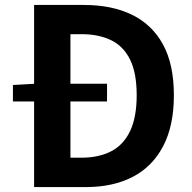

<svg xmlns="http://www.w3.org/2000/svg" viewBox="-20 -761 782 781"><path d="M32.6 -348.2V-415.2L120.7 -420.3H415.4V-348.2ZM118.7 0V-740.8H321.7Q435.3 -740.8 517.1 -700.9Q598.8 -661 643.1 -580Q687.3 -499 687.3 -373.6Q687.3 -249.2 643.4 -165.9Q599.6 -82.6 519.4 -41.3Q439.2 0 329.5 0ZM266.5 -119.6H311.8Q381.3 -119.6 431.8 -145.4Q482.2 -171.3 509.1 -227.7Q536 -284 536 -373.6Q536 -464.1 509.1 -518.6Q482.2 -573.1 431.8 -597.6Q381.3 -622 311.8 -622H266.5Z"/></svg>

Font: Noto Sans JP
Style: Regular
Weight: 100
Designer: Ryoko NISHIZUKA 西塚涼子 (kana, bopomofo & ideographs); Paul D. Hunt (Latin, Greek & Cyrillic); Sandoll Communications 산돌커뮤니
Foundry: Adobe
Version: Version 2.004;hotconv 1.0.118;makeotfexe 2.5.65603